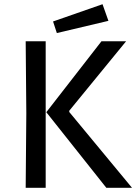

<svg xmlns="http://www.w3.org/2000/svg" viewBox="-20 -892 647 912"><path d="M485 0 200 -359 462 -696H579L309 -366V-360L607 0ZM102 0 105 -354 102 -696H197V0ZM250 -735 232 -790 467 -872 495 -793Z"/></svg>

Font: Ruda Medium
Style: Regular
Weight: 500
Version: Version 2.001